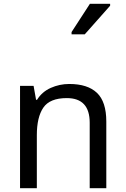

<svg xmlns="http://www.w3.org/2000/svg" viewBox="-20 -986 658 1006"><path d="M343 -546Q439 -546 488 -499.5Q537 -453 537 -349V0H450V-343Q450 -472 330 -472Q241 -472 207 -422Q173 -372 173 -278V0H85V-536H156L169 -463H174Q200 -505 246 -525.5Q292 -546 343 -546ZM355 -806V-818L451 -966H557V-956L424 -806Z"/></svg>

Font: Noto Sans Tifinagh Rhissa Ixa
Style: Regular
Weight: 400
Designer: JamraPatel
Foundry: JamraPatel LLC
Version: Version 2.006; ttfautohint (v1.8.4.7-5d5b)